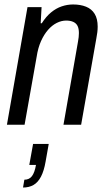

<svg xmlns="http://www.w3.org/2000/svg" viewBox="-20 -558 482 859"><path d="M11 0 103 -526H166L162 -454H167Q186 -484 208.5 -502.5Q231 -521 256 -529.5Q281 -538 307 -538Q340 -538 365 -528Q390 -518 403.5 -496Q417 -474 417 -439Q417 -427 415.5 -414Q414 -401 411 -386L343 0H264L329 -372Q331 -383 332 -392Q333 -401 333 -410Q333 -430 327 -442Q321 -454 308 -460Q295 -466 276 -466Q255 -466 234 -455.5Q213 -445 195 -424.5Q177 -404 163.5 -374Q150 -344 144 -304L90 0ZM83 281 89 246Q111 246 123 230Q135 214 141 180H111L128 86H198L184 165Q177 206 163.5 232Q150 258 130 269.5Q110 281 83 281Z"/></svg>

Font: Archivo Condensed
Style: Italic
Weight: 400
Width: 3
Italic angle: -10°
Designer: Hector Gatti
Foundry: Omnibus-Type
Version: Version 2.001